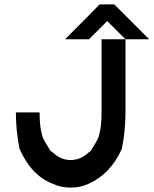

<svg xmlns="http://www.w3.org/2000/svg" viewBox="-20 -846 701 876"><path d="M385.8 -8.3Q348.3 10 302.5 10Q256.7 10 219.2 -8.3Q123.3 -45 69.2 -166.7Q52.5 -248.3 52.5 -333.3H160.8Q160.8 -285 166.2 -255.4Q171.7 -225.8 178.3 -211.7Q185 -197.5 205 -166.7Q208.3 -157.5 219.2 -151.7Q256.7 -115.8 302.5 -115.8Q348.3 -115.8 385.8 -151.7Q395.8 -156.7 399.2 -166.7Q419.2 -197.5 425.8 -211.7Q432.5 -225.8 437.9 -255.4Q443.3 -285 443.3 -333.3V-666.7H552.5L469.2 -750L385.8 -666.7H276.7Q413.3 -803.3 434.2 -825.8H501.7L660.8 -666.7H552.5V-333.3Q552.5 -248.3 535.8 -166.7Q484.2 -52.5 385.8 -8.3Z"/></svg>

Font: 0xA000
Style: Bold
Weight: 700
Version: Version 0.1